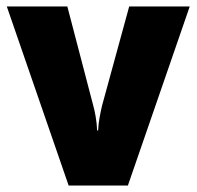

<svg xmlns="http://www.w3.org/2000/svg" viewBox="-20 -573 607 593"><path d="M192 0H375L566 -553H379L295 -246C290 -224 284 -196 283 -170H280C279 -198 273 -230 268 -247L188 -553H1Z"/></svg>

Font: Noto Sans Thai Looped SemiCondensed Black
Style: Regular
Weight: 900
Width: 4
Designer: Sasikarn Vongin, Ben Mitchell
Foundry: The Fontpad Ltd
Version: Version 1.001